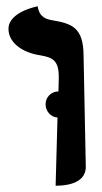

<svg xmlns="http://www.w3.org/2000/svg" viewBox="-20 -585 325 611"><path d="M125 -253C125 -231 142 -212 163 -211L157 6C173 6 254 6 253 -55C251 -171 248 -289 246 -406C246 -500 207 -510 144 -521C129 -524 105 -529 100 -565C100 -565 7 -548 7 -493C7 -451 48 -418 108 -409C148 -402 168 -393 167 -336L166 -294C143 -294 125 -276 125 -253Z"/></svg>

Font: Libertinus Serif Semibold
Style: Regular
Weight: 600
Designer: Philipp H. Poll, Khaled Hosny
Foundry: Caleb Maclennan
Version: Version 7.050;RELEASE